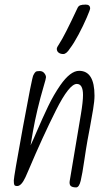

<svg xmlns="http://www.w3.org/2000/svg" viewBox="-20 -809 486 835"><path d="M283 -21 332 -313Q341 -367 341 -396Q341 -444 314 -444Q281 -444 223.5 -329.5Q166 -215 105 -71L91 -39Q73 0 55 0Q45 0 42.5 -4.5Q40 -9 40 -24Q40 -39 79.5 -255Q119 -471 125 -482Q131 -494 135.5 -497Q140 -500 153 -500Q165 -500 172.5 -491Q180 -482 180 -473Q180 -467 170 -434Q140 -332 123 -236L113 -177Q130 -213 138 -233Q166 -298 189.5 -347Q213 -396 242 -438Q286 -501 324 -501Q391 -501 391 -393Q391 -370 385 -334Q379 -298 372 -260Q358 -187 354 -160L347 -114Q338 -52 331 -23Q324 6 311 6Q295 6 288 0Q281 -6 283 -21ZM227 -597Q227 -603 238 -619Q260 -652 317 -774Q321 -783 329 -786Q337 -789 353 -789Q372 -789 372 -772Q372 -767 357 -732Q342 -697 321.5 -658.5Q301 -620 284 -598Q269 -574 255 -574Q243 -574 235 -580Q227 -586 227 -597Z"/></svg>

Font: Bad Script
Style: Regular
Weight: 400
Italic angle: -10°
Designer: Roman Shchyukin (Gaslight Type Foundry), Cyreal (Charset Expansion)
Foundry: Gaslight
Version: Version 2.000